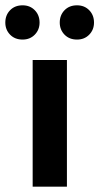

<svg xmlns="http://www.w3.org/2000/svg" viewBox="-57 -703 374 723"><path d="M66 0V-477H195V0ZM28 -554Q-1 -554 -19 -572.5Q-37 -591 -37 -618Q-37 -646 -19 -664.5Q-1 -683 28 -683Q56 -683 74 -664.5Q92 -646 92 -618Q92 -591 74 -572.5Q56 -554 28 -554ZM233 -554Q204 -554 186 -572.5Q168 -591 168 -618Q168 -646 186 -664.5Q204 -683 233 -683Q261 -683 279 -664.5Q297 -646 297 -618Q297 -591 279 -572.5Q261 -554 233 -554Z"/></svg>

Font: Narnoor
Style: Bold
Weight: 700
Designer: S. Sridhar Murthy
Foundry: SIL International
Version: Version 3.000